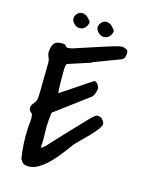

<svg xmlns="http://www.w3.org/2000/svg" viewBox="-149 -867 711 940"><g transform="rotate(20 206.0 -397.0)"><path d="M76.2 -21.5Q66.4 -60.5 61.5 -95.2Q56.6 -129.9 54.7 -168.9Q53.7 -191.4 54.7 -207.5Q55.7 -223.6 50.8 -243.2Q49.8 -247.1 46.4 -249Q43 -251 39.6 -253.9Q36.1 -256.8 33.2 -261.2Q30.3 -265.6 30.3 -275.4Q30.3 -283.2 33.7 -289.1Q37.1 -294.9 40.5 -300.3Q43.9 -305.7 47.4 -312Q50.8 -318.4 50.8 -327.1V-341.8Q50.8 -351.6 48.8 -375Q46.9 -398.4 44.9 -424.8Q43 -451.2 41.5 -474.6Q40 -498 39.1 -506.8Q38.1 -523.4 30.3 -536.1Q22.5 -548.8 22.5 -565.4Q22.5 -596.7 35.2 -609.4Q47.9 -622.1 80.1 -622.1Q86.9 -622.1 91.3 -616.2Q95.7 -610.4 101.6 -610.4H105.5Q108.4 -611.3 114.3 -612.8Q120.1 -614.3 122.1 -614.3Q204.1 -649.4 250 -668.9Q295.9 -688.5 319.3 -697.3Q342.8 -706.1 351.1 -707Q359.4 -708 365.2 -705.1Q377 -703.1 381.3 -697.8Q385.7 -692.4 385.7 -681.6Q385.7 -671.9 382.8 -662.1Q379.9 -652.3 369.1 -647.5L241.2 -585.9L237.3 -582L129.9 -536.1Q124 -534.2 123 -526.4Q122.1 -518.6 122.1 -513.7Q122.1 -505.9 124 -485.4Q126 -464.8 127.9 -442.9Q129.9 -420.9 132.3 -403.8Q134.8 -386.7 135.7 -386.7H136.7Q136.7 -386.7 137.7 -387.7Q148.4 -395.5 171.9 -414.6Q195.3 -433.6 219.7 -453.1Q244.1 -472.7 262.7 -487.8Q281.2 -502.9 282.2 -502.9Q293 -502.9 301.8 -492.2Q310.5 -481.4 310.5 -469.7Q310.5 -458 305.7 -443.4Q300.8 -428.7 290 -420.9L137.7 -285.2Q137.7 -285.2 137.7 -280.3Q137.7 -275.4 137.2 -269.5Q136.7 -263.7 136.7 -257.3Q136.7 -251 136.7 -247.1Q136.7 -211.9 141.6 -177.2Q146.5 -142.6 146.5 -107.4H150.4Q151.4 -107.4 159.2 -115.2Q167 -123 170.9 -127.9Q172.9 -130.9 180.2 -140.6Q187.5 -150.4 205.1 -172.9Q222.7 -195.3 252 -232.4Q281.2 -269.5 327.1 -326.2Q331.1 -330.1 338.4 -337.9Q345.7 -345.7 347.7 -345.7Q350.6 -348.6 359.9 -348.1Q369.1 -347.7 373 -345.7Q377.9 -343.8 385.7 -335Q393.6 -326.2 393.6 -318.4Q393.6 -306.6 381.3 -287.6Q369.1 -268.6 352.5 -248Q335.9 -227.5 319.3 -208.5Q302.7 -189.5 293.9 -177.7Q280.3 -156.2 261.2 -125.5Q242.2 -94.7 219.7 -66.9Q197.3 -39.1 170.4 -19Q143.6 1 113.3 1Q98.6 1 92.3 -3.9Q85.9 -8.8 76.2 -21.5ZM80.1 -757.8Q80.1 -771.5 90.3 -783.2Q100.6 -794.9 114.3 -794.9Q130.9 -794.9 141.1 -786.1Q151.4 -777.3 161.1 -766.6V-763.7Q161.1 -747.1 149.9 -733.9Q138.7 -720.7 120.1 -720.7Q107.4 -720.7 93.8 -732.4Q80.1 -744.1 80.1 -757.8ZM206.1 -757.8Q206.1 -771.5 216.3 -783.2Q226.6 -794.9 240.2 -794.9Q256.8 -794.9 267.1 -786.1Q277.3 -777.3 287.1 -766.6V-763.7Q287.1 -747.1 275.9 -733.9Q264.6 -720.7 246.1 -720.7Q233.4 -720.7 219.7 -732.4Q206.1 -744.1 206.1 -757.8Z"/></g></svg>

Font: Covered By Your Grace
Style: Regular
Weight: 400
Designer: Kimberly Geswein
Foundry: Kimberly Geswein
Version: Version 1.0